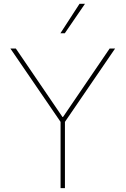

<svg xmlns="http://www.w3.org/2000/svg" viewBox="-20 -980 654 1000"><path d="M34.1 -727.3H62.5L305.4 -370.7H308.2L551.1 -727.3H579.5L318.2 -345.2V0H295.5V-345.2ZM294.7 -806.8 394.2 -960.2H422.6L317.5 -806.8Z"/></svg>

Font: Inter Thin BETA
Style: Regular
Weight: 100
Designer: Rasmus Andersson
Foundry: rsms
Version: Version 3.011;git-f93a4a705